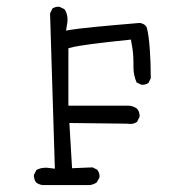

<svg xmlns="http://www.w3.org/2000/svg" viewBox="-20 -424 540 562"><path d="M370.6 -241.7V-228Q370.6 -203.6 379.9 -182.6L393.1 -176.3Q394.5 -175.8 397.7 -175.8Q400.9 -175.8 405.5 -177Q410.2 -178.2 414.6 -181.2L421.4 -195.3Q421.4 -238.3 418.5 -279.5Q415.5 -320.8 410.2 -341.3Q408.7 -346.7 405.8 -349.1Q400.4 -355 389.2 -356.9Q226.1 -343.3 191.4 -337.4L173.3 -334.5L176.3 -353Q177.7 -359.9 177.7 -366.7Q177.7 -383.8 168.9 -397L154.8 -403.8Q153.3 -404.3 150.1 -404.3Q147 -404.3 142.3 -403.1Q137.7 -401.9 133.3 -398.9L126.5 -384.8L140.6 69.8L125 67.9Q119.6 66.9 114.3 66.9Q98.6 66.9 86.4 73.7L79.6 87.4Q79.1 88.9 79.1 91.3Q79.1 93.8 80.1 97.2Q81.1 104 85.4 109.9Q93.8 116.2 104.5 117.7H243.2Q253.9 116.2 263.2 109.9L271 95.7Q271.5 94.7 271.5 91.6Q271.5 88.4 270 83.3Q268.6 78.1 264.6 72.8L251 65.9L190.9 68.4L183.1 -64L351.6 -62Q363.8 -60.1 372.6 -63Q377 -64.5 381.3 -67.4L388.2 -81.5Q388.7 -83 388.7 -84Q388.7 -96.7 381.8 -105Q370.6 -114.7 354.5 -114.7H180.2V-282.7L189.9 -285.2Q220.2 -293.5 363.3 -308.1L365.2 -296.4Q370.6 -270 370.6 -241.7Z"/></svg>

Font: NaikaiFont
Style: ExtraLight
Weight: 200
Version: Version 1.89